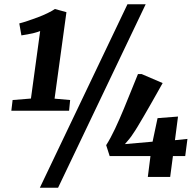

<svg xmlns="http://www.w3.org/2000/svg" viewBox="-20 -835 924 906"><path d="M39.5 -363 126 -370 169.5 -688.5Q157 -683.5 141.2 -679.5Q125.5 -675.5 109.8 -672.8Q94 -670 81 -668L71 -724.5Q87 -728.5 110.2 -736.2Q133.5 -744 158.2 -753.2Q183 -762.5 204.5 -773Q226 -783.5 239 -792.5L293.5 -777.5L237.5 -369.5L311 -363L306 -312.5H33.5ZM581.5 -815H667.5L254 51H168ZM677.5 0 690 -98.5H497.5L481 -150Q501.5 -182 522.8 -227.2Q544 -272.5 564.2 -321.2Q584.5 -370 601.8 -413.5Q619 -457 631 -485.5H648.5L747.5 -443Q737.5 -425.5 723 -399.5Q708.5 -373.5 692.2 -345Q676 -316.5 659.8 -288.8Q643.5 -261 630 -238.5Q616.5 -216 607.5 -203.5Q600.5 -192 590 -179.2Q579.5 -166.5 569.5 -155L700 -166.5L723.5 -277.5L820 -285L805.5 -173.5L864.5 -179.5L854 -98.5H796L783 0Z"/></svg>

Font: Merriweather 24pt SemiCondensed Black
Style: Italic
Weight: 900
Width: 4
Italic angle: -7.8°
Designer: Eben Sorkin
Foundry: Eben Sorkin
Version: Version 2.101